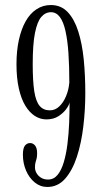

<svg xmlns="http://www.w3.org/2000/svg" viewBox="-20 -731 402 763"><path d="M182 -711Q222.5 -711 249 -683Q275.5 -655 291 -606.2Q306.5 -557.5 312.8 -494.5Q319 -431.5 319 -361Q319 -295 311.2 -229.2Q303.5 -163.5 285.8 -108.8Q268 -54 239 -21Q210 12 168 12Q140 12 118 -6Q96 -24 83.5 -53.2Q71 -82.5 71 -116Q71 -142.5 79.2 -152.5Q87.5 -162.5 99.5 -162.5Q111.5 -162.5 119.5 -152.5Q127.5 -142.5 127.5 -122.5Q127.5 -109 125.5 -101Q123.5 -93 121.2 -85.8Q119 -78.5 119 -66Q119 -53.5 125.5 -42.5Q132 -31.5 143.5 -24.5Q155 -17.5 171 -17.5Q193.5 -17.5 208.8 -36Q224 -54.5 233.5 -86.5Q243 -118.5 248 -158.5Q253 -198.5 254.8 -241.2Q256.5 -284 256.5 -324.5Q255 -314 243.5 -298Q232 -282 212.2 -269.2Q192.5 -256.5 164.5 -256.5Q140 -256.5 118.5 -270.2Q97 -284 80.5 -311.2Q64 -338.5 54.8 -379.8Q45.5 -421 45.5 -476Q45.5 -529 55 -572.2Q64.5 -615.5 82 -646.5Q99.5 -677.5 125 -694.2Q150.5 -711 182 -711ZM182.5 -682.5Q160.5 -682.5 144.2 -663.8Q128 -645 119 -600.2Q110 -555.5 110 -476.5Q110 -408.5 116.2 -368.2Q122.5 -328 137.5 -310.2Q152.5 -292.5 178 -292.5Q199 -292.5 215.2 -307.8Q231.5 -323 242.2 -348.2Q253 -373.5 255.5 -403Q255.5 -468 252 -519.5Q248.5 -571 240.2 -607.8Q232 -644.5 217.8 -663.5Q203.5 -682.5 182.5 -682.5Z"/></svg>

Font: Imbue 24pt Light
Style: Regular
Weight: 300
Designer: Tyler Finck
Foundry: Etcetera Type Company
Version: Version 1.102